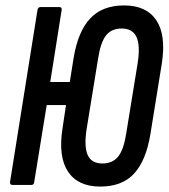

<svg xmlns="http://www.w3.org/2000/svg" viewBox="-20 -681 621 707"><path d="M437 -661Q519 -661 555.5 -606.5Q592 -552 576 -448L534 -188Q518 -90 474 -42Q430 6 349 6Q267 6 230.5 -49Q194 -104 210 -207L223 -294H152L106 -11Q105 0 96 0H26Q16 0 17 -11L118 -644Q120 -655 129 -655H198Q209 -655 207 -644L165 -379H237L251 -467Q267 -565 312 -613Q357 -661 437 -661ZM487 -449Q497 -514 482.5 -545Q468 -576 428 -576Q390 -576 370 -550Q350 -524 341 -464L299 -206Q289 -141 303 -110Q317 -79 357 -79Q395 -79 415.5 -105Q436 -131 445 -191Z"/></svg>

Font: Sofia Sans Extra Condensed SemiBold
Style: Italic
Weight: 600
Italic angle: -9°
Designer: Botio Nikoltchev, Ani Petrova
Foundry: lettersoup
Version: Version 4.101